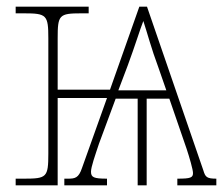

<svg xmlns="http://www.w3.org/2000/svg" viewBox="-20 -556 673 576"><path d="M27 0H153V-262H301L226 -52C216 -22 205 -20 184 -20H173V0H301V-20C261 -20 253 -24 253 -41C253 -55 265 -89 277 -125L327 -260H393V0H420V-260H488L540 -109C548 -85 559 -47 559 -37C559 -23 552 -20 512 -20V0H629V-20C600 -20 596 -25 590 -45L421 -536H398L310 -287H153V-441C153 -511 157 -516 224 -516H246V-536H27V-516H52C120 -516 125 -511 125 -441V-95C125 -24 120 -20 52 -20H27ZM335 -285 363 -359C387 -424 399 -465 410 -493C421 -460 434 -410 455 -354L479 -285Z"/></svg>

Font: Noto Serif SemiCondensed Thin
Style: Regular
Weight: 100
Width: 4
Designer: Monotype Design Team
Foundry: Monotype Imaging Inc.
Version: Version 2.015